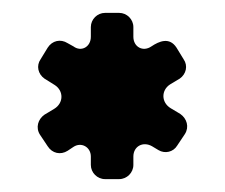

<svg xmlns="http://www.w3.org/2000/svg" viewBox="-20 -687 349 298"><path d="M64 -518 49 -509C39 -502 35 -489 42 -478L54 -460C61 -449 74 -446 85 -453L94 -459C106 -467 121 -459 121 -444V-431C121 -419 131 -409 143 -409H165C177 -409 187 -419 187 -431V-444C187 -460 202 -468 216 -460L226 -454C236 -448 249 -451 255 -461L267 -479C274 -490 270 -503 260 -510L245 -519C230 -528 230 -547 244 -556L259 -565C269 -572 272 -585 265 -595L254 -613C243 -630 227 -623 215 -615C202 -606 187 -614 187 -630V-645C187 -657 177 -667 165 -667H143C131 -667 121 -657 121 -645V-630C121 -614 106 -606 94 -615L85 -620C74 -627 61 -624 54 -613L43 -595C36 -585 39 -572 49 -565L65 -555C79 -546 79 -527 64 -518Z"/></svg>

Font: DIN Rundschrift
Style: Eng
Weight: 400
Width: 3
Version: Version 1.027